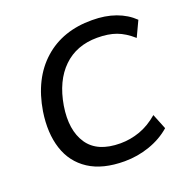

<svg xmlns="http://www.w3.org/2000/svg" viewBox="-129 -835 942 965"><g transform="rotate(-20 342.5 -352.5)"><path d="M377 9Q260 9 187 -38.5Q114 -86 86.5 -171Q59 -256 76 -367Q103 -533 205 -624Q307 -715 464 -714Q534 -714 589.5 -694Q645 -674 684 -636L645 -553Q602 -591 559.5 -606.5Q517 -622 458 -622Q347 -622 276 -553Q205 -484 184 -358Q164 -233 214.5 -158Q265 -83 388 -83Q441 -83 492 -101Q543 -119 591 -160L624 -78Q576 -36 511 -13.5Q446 9 377 9Z"/></g></svg>

Font: Mulish SemiBold
Style: Italic
Weight: 600
Italic angle: -9°
Designer: Vernon Adams
Foundry: Vernon Adams
Version: Version 3.603; ttfautohint (v1.8.3)